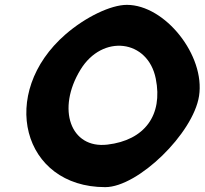

<svg xmlns="http://www.w3.org/2000/svg" viewBox="-20 -820 842 790"><path d="M250 -679C-29 -437 71 -50 413 -50C548 -50 775 -271 799 -425C825 -592 659 -800 502 -800C436 -800 332 -750 250 -679ZM621 -496C651 -346 575 -243 422 -225C270 -207 212 -371 311 -533C401 -681 589 -658 621 -496Z"/></svg>

Font: Hussar Skorodowane
Style: Ky
Weight: 700
Foundry: Cannot Into Space Fonts
Version: Version 0.892